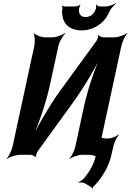

<svg xmlns="http://www.w3.org/2000/svg" viewBox="-20 -937 791 1162"><path d="M562 -687 347 -392C275 -293 197 -155 159 -72L162 -71C203 -154 256 -302 281 -418L334 -661C339 -685 361 -722 376 -735L374 -737C358 -725 320 -711 297 -711H252C229 -711 195 -725 185 -737L184 -735C190 -722 193 -685 188 -661L56 -50C51 -26 32 11 20 24V26C36 14 75 0 98 0H164C173 0 191 7 193 13L198 11C196 5 204 -16 210 -24L423 -318C495 -417 574 -555 611 -638L607 -639C566 -556 513 -408 488 -292L436 -50C431 -26 412 11 400 24V26C415 14 453 0 476 0H521C544 0 576 14 585 26L587 24C580 11 578 -26 583 -50L715 -661C720 -685 738 -722 751 -735L750 -737C734 -725 696 -711 673 -711H607C598 -711 580 -718 578 -724L574 -722C576 -716 568 -695 562 -687ZM498 -834C471 -834 457 -849 458 -878C458 -886 463 -902 467 -907L465 -909C461 -904 447 -898 439 -898H371C366 -898 359 -902 356 -904L354 -901C357 -899 359 -893 358 -888C355 -871 355 -854 358 -840C366 -786 408 -753 474 -753C496 -753 516 -757 536 -764C578 -780 619 -811 640 -863C648 -882 669 -905 681 -914L679 -917C666 -908 637 -898 620 -898H582C575 -898 567 -904 565 -909L561 -907C563 -902 562 -886 558 -878C547 -849 524 -834 498 -834ZM494 173 531 195C534 196 537 202 536 205L540 204C541 201 543 195 545 193C555 183 566 171 577 158C608 117 641 64 655 -3L666 -51C671 -74 688 -110 700 -122L699 -124C686 -112 655 -99 636 -99H618C599 -99 572 -113 564 -125L562 -123C571 -110 577 -73 572 -49L560 4C547 62 521 100 493 137C485 148 465 162 455 165L456 169C466 166 484 167 494 173Z"/></svg>

Font: Asimov
Style: EdgeExtremeIt
Weight: 500
Designer: Google
Version: Version 2.000980: 2014